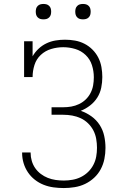

<svg xmlns="http://www.w3.org/2000/svg" viewBox="-20 -944 640 972"><path d="M303 8Q277 8 251 4.5Q225 1 201 -8.5Q177 -18 156.5 -34Q136 -50 121.5 -71.5Q107 -93 99.5 -118Q92 -143 92 -169Q92 -170 92 -170.5Q92 -171 92 -172H135Q135 -171 135 -170.5Q135 -170 135 -170Q135 -149 141 -129Q147 -109 158.5 -92.5Q170 -76 186.5 -63.5Q203 -51 222 -43.5Q241 -36 261.5 -33Q282 -30 303 -30Q325 -30 347.5 -34Q370 -38 390 -48Q410 -58 426 -73.5Q442 -89 452.5 -109Q463 -129 467 -151Q471 -173 471 -196Q471 -218 467 -241Q463 -264 452.5 -284Q442 -304 425.5 -320Q409 -336 388.5 -345.5Q368 -355 345.5 -359Q323 -363 300 -363H241V-401H300Q321 -401 341 -404.5Q361 -408 380 -417Q399 -426 414 -440.5Q429 -455 438.5 -473.5Q448 -492 451.5 -512Q455 -532 455 -553Q455 -584 445.5 -614Q436 -644 413.5 -665.5Q391 -687 361 -696Q331 -705 300 -705Q269 -705 239 -696Q209 -687 186.5 -666Q164 -645 154.5 -615Q145 -585 145 -554H102V-735H145V-659Q157 -680 175 -697Q193 -714 215 -724.5Q237 -735 261 -739Q285 -743 309 -743Q335 -743 360 -738.5Q385 -734 407.5 -722.5Q430 -711 448 -693Q466 -675 477.5 -652.5Q489 -630 493.5 -604.5Q498 -579 498 -554Q498 -527 492.5 -500Q487 -473 472.5 -450Q458 -427 436 -410Q414 -393 389 -383Q418 -373 443 -355Q468 -337 484.5 -311.5Q501 -286 507.5 -256Q514 -226 514 -195Q514 -167 508.5 -139.5Q503 -112 490 -87.5Q477 -63 456.5 -44Q436 -25 411 -13Q386 -1 358 3.5Q330 8 303 8ZM400 -846Q392 -846 384.5 -848Q377 -850 371 -856Q365 -862 363 -869.5Q361 -877 361 -885Q361 -893 363 -900.5Q365 -908 371 -914Q377 -920 384.5 -922Q392 -924 400 -924Q408 -924 415.5 -922Q423 -920 429 -914Q435 -908 437 -900.5Q439 -893 439 -885Q439 -877 437 -869.5Q435 -862 429 -856Q423 -850 415.5 -848Q408 -846 400 -846ZM200 -846Q192 -846 184.5 -848Q177 -850 171 -856Q165 -862 163 -869.5Q161 -877 161 -885Q161 -893 163 -900.5Q165 -908 171 -914Q177 -920 184.5 -922Q192 -924 200 -924Q208 -924 215.5 -922Q223 -920 229 -914Q235 -908 237 -900.5Q239 -893 239 -885Q239 -877 237 -869.5Q235 -862 229 -856Q223 -850 215.5 -848Q208 -846 200 -846Z"/></svg>

Font: Iosevka Curly Slab XLtEx
Style: Regular
Weight: 200
Width: 7
Monospace: yes
Designer: Belleve Invis
Foundry: Belleve Invis
Version: Version 11.1.0; ttfautohint (v1.8.3)